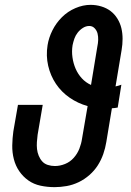

<svg xmlns="http://www.w3.org/2000/svg" viewBox="-20 -763 540 791"><path d="M205 8Q175 8 147 2Q119 -4 97 -19.5Q75 -35 59.5 -57.5Q44 -80 37 -107.5Q30 -135 30.5 -164Q31 -193 35 -222L54 -331H156L135 -208Q133 -193 132 -178Q131 -163 132.5 -149Q134 -135 139.5 -121.5Q145 -108 154 -98Q163 -88 177 -83.5Q191 -79 206 -79Q227 -79 248 -87.5Q269 -96 284 -113Q299 -130 307 -150.5Q315 -171 318 -192L341 -326Q301 -337 267 -360.5Q233 -384 210.5 -417.5Q188 -451 178.5 -492Q169 -533 176 -577Q181 -608 196 -638Q211 -668 235 -692Q259 -716 290.5 -729.5Q322 -743 353 -743Q376 -743 397.5 -736.5Q419 -730 435.5 -717.5Q452 -705 463.5 -686.5Q475 -668 480 -647Q485 -626 485 -603Q485 -580 481 -557L456 -407Q462 -408 468 -410Q474 -412 480 -414L465 -320Q459 -319 453 -318Q447 -317 441 -317L418 -178Q414 -153 405.5 -128.5Q397 -104 383 -82Q369 -60 348.5 -42Q328 -24 304 -12.5Q280 -1 254.5 3.5Q229 8 205 8ZM355 -413 381 -571Q384 -585 384.5 -598.5Q385 -612 382 -624.5Q379 -637 370 -646.5Q361 -656 348 -656Q334 -656 321.5 -648Q309 -640 300 -628.5Q291 -617 286.5 -604Q282 -591 279 -577Q275 -552 278.5 -527Q282 -502 291.5 -480Q301 -458 317 -440.5Q333 -423 355 -413Z"/></svg>

Font: Iosevka Curly Slab
Style: Bold Italic
Weight: 700
Italic angle: -9°
Monospace: yes
Designer: Belleve Invis
Foundry: Belleve Invis
Version: Version 22.1.2; ttfautohint (v1.8.4)